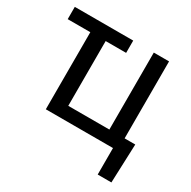

<svg xmlns="http://www.w3.org/2000/svg" viewBox="-154 -678 978 984"><g transform="rotate(30 335.0 -186.0)"><path d="M148.9 -456.1H15.1V-528.8H360.8V-456.1H239.7V-72.8H482.9V-528.3H573.2V-72.8H636.2L627.4 156.7H546.4V0H148.9Z"/></g></svg>

Font: Roboto Web
Style: Regular
Weight: 400
Designer: Google
Version: Version 1.200310; 2013